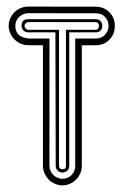

<svg xmlns="http://www.w3.org/2000/svg" viewBox="-20 -562 378 582"><path d="M228 -59.1Q228 -47.1 223.3 -36.4Q218.5 -25.6 210.4 -17.6Q202.4 -9.5 191.7 -4.8Q180.9 0 168.9 0Q158.4 0 147 -4.8Q135.5 -9.5 127.9 -17.1Q120.4 -25.4 115.2 -36.5Q110.1 -47.6 110.1 -59.1V-424.8L65.4 -425Q53.5 -425 42.7 -429.7Q32 -434.3 23.9 -442.4Q15.9 -450.4 11.1 -461.2Q6.3 -471.9 6.3 -483.9Q6.3 -495.8 11.1 -506.5Q15.9 -517.1 23.9 -525Q32 -533 42.7 -537.5Q53.5 -542 65.4 -542L270 -541.7Q282.5 -541.7 293.1 -537.4Q303.7 -533 311.5 -525.1Q319.3 -517.3 323.7 -506.7Q328.1 -496.1 328.1 -483.6Q328.1 -471.2 323.9 -460.4Q319.6 -449.7 311.9 -441.8Q304.2 -433.8 293.5 -429.3Q282.7 -424.8 270 -424.8H228ZM129.9 -59.1Q129.9 -51.3 133.1 -44.2Q136.2 -37.1 141.6 -31.7Q147 -26.4 154.1 -23.2Q161.1 -20 168.9 -20Q177.5 -20 184.7 -23.1Q191.9 -26.1 197 -31.4Q202.1 -36.6 205.1 -43.7Q208 -50.8 208 -59.1V-445.3H271Q279.1 -445.3 286 -448.2Q293 -451.2 298.1 -456.4Q303.2 -461.7 306.2 -468.6Q309.1 -475.6 309.1 -483.6Q309.1 -491.2 306.3 -498.3Q303.5 -505.4 298.1 -510.7Q292.7 -516.8 285.2 -519.3Q277.6 -521.7 270 -521.7L65.4 -522Q57.9 -522 50.9 -519Q43.9 -516.1 38.5 -511Q33 -505.9 29.7 -498.9Q26.4 -491.9 26.4 -483.9Q26.4 -473.6 29.7 -466.6Q33 -459.5 38.5 -455.1Q43.9 -450.7 51.3 -448.5Q58.6 -446.3 66.7 -445.3H129.9ZM189.9 -59.1Q189.9 -50 184 -44.6Q178 -39.1 168.9 -39.1Q160.6 -39.1 154.8 -44.9Q148.9 -50.8 148.9 -59.1L147.9 -463.9H65.7Q57.1 -463.9 51.3 -469.6Q45.4 -475.3 45.4 -483.9Q45.4 -503.9 65.4 -503.9L270 -503.7Q279.3 -503.7 284.7 -498.3Q290 -492.9 290 -483.6Q290 -474.6 284.7 -469.2Q279.3 -463.9 270 -463.9H189.9ZM270 -471.7Q274.7 -471.7 277.3 -475.3Q280 -479 280 -483.6Q280 -488.3 277.3 -491.6Q274.7 -494.9 270 -494.9L65.4 -495.1Q61.5 -495.1 58 -491.6Q54.4 -488 54.4 -483.9Q54.4 -479 58 -475.3Q61.5 -471.7 65.7 -471.7H158.9V-59.1Q158.9 -54.4 161.7 -51.8Q164.6 -49.1 168.9 -49.1Q174.3 -49.1 177.1 -51Q179.9 -53 179.9 -59.1V-471.7Z"/></svg>

Font: TafelwerkOT
Style: Regular
Weight: 400
Designer: Peter Wiegel
Foundry: Peter Wiegel, based on an original design named Oxford by Christine Lord, 1969
Version: Version 1.000